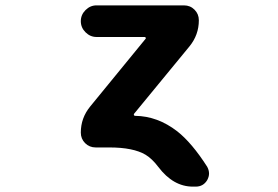

<svg xmlns="http://www.w3.org/2000/svg" viewBox="-20 -568 1040 718"><path d="M701.2 129.9Q627.9 129.9 572.3 56.6Q548.8 25.4 524.4 10.7Q478.5 -16.6 388.7 -16.6H337.9Q314.5 -16.6 298.3 -32.7Q282.2 -48.8 282.2 -72.3Q282.2 -127 317.4 -169.9L524.4 -422.9Q526.4 -424.8 524.9 -427.2Q523.4 -429.7 520.5 -429.7H340.8Q317.4 -429.7 299.8 -447.3Q282.2 -464.8 282.2 -488.8Q282.2 -512.7 299.8 -530.3Q317.4 -547.9 340.8 -547.9H668Q691.4 -547.9 707.5 -531.7Q723.6 -515.6 723.6 -492.2Q723.6 -437.5 688.5 -394.5L481.4 -142.6Q479.5 -139.6 481 -137.2Q482.4 -134.8 485.4 -134.8Q569.3 -133.8 642.6 -77.1Q697.3 -34.2 754.9 55.7Q761.7 68.4 761.7 81.1Q761.7 92.8 754.9 105.5Q740.2 129.9 711.9 129.9Z"/></svg>

Font: Rounded-X Mgen+ 2m bold
Style: Bold
Weight: 700
Designer: [Source Han Sans]
Ryoko NISHIZUKA  (kana & ideographs); Paul D. Hunt (Latin, Greek & Cyrillic); Wenlong ZHANG  (bopomofo
Version: Version 1.059.20150602